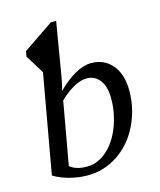

<svg xmlns="http://www.w3.org/2000/svg" viewBox="-107 -771 714 858"><g transform="rotate(-15 250.0 -342.0)"><path d="M199.7 -28.8Q249 -28.8 291.3 -65.4Q333.5 -102.1 357.9 -164.6Q382.3 -227.1 382.3 -295.4Q382.3 -350.1 359.6 -380.1Q336.9 -410.2 298.8 -410.2Q270 -410.2 236.6 -391.1Q203.1 -372.1 172.9 -342.3L121.1 -52.2Q149.4 -28.8 199.7 -28.8ZM193.4 9.8Q150.4 9.8 109.1 -1.2Q67.9 -12.2 37.1 -31.2L118.2 -487.3L64.9 -574.2L69.3 -598.1L210 -693.8H234.4L198.2 -478.5Q189.9 -422.9 179.2 -384.3Q218.3 -424.3 259.5 -447.8Q300.8 -471.2 335.4 -471.2Q396.5 -471.2 433.1 -427.5Q469.7 -383.8 469.7 -308.1Q469.7 -224.1 433.3 -149.7Q397 -75.2 333 -32.7Q269 9.8 193.4 9.8Z"/></g></svg>

Font: Tinos
Style: Italic
Weight: 400
Italic angle: -16.333°
Designer: Steve Matteson
Foundry: Monotype Imaging Inc.
Version: Version 1.32